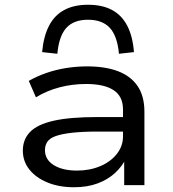

<svg xmlns="http://www.w3.org/2000/svg" viewBox="-20 -778 728 807"><path d="M291 9Q228 9 179.5 -11Q131 -31 103.5 -65.5Q76 -100 76 -145Q76 -192 106.5 -223.5Q137 -255 205.5 -270.5Q274 -286 389 -286H514V-225H393Q326 -225 282.5 -220Q239 -215 214 -206Q189 -197 179 -182Q169 -167 169 -147Q169 -107 206 -84Q243 -61 304 -61Q357 -61 401 -79.5Q445 -98 471 -131Q497 -164 497 -205V-318Q497 -373 457.5 -399Q418 -425 342 -425Q284 -425 230.5 -411Q177 -397 131 -369L101 -438Q134 -457 174 -471Q214 -485 258 -492Q302 -499 346 -499Q423 -499 476.5 -478.5Q530 -458 558.5 -416Q587 -374 587 -308V0H502V-112L510 -113Q493 -78 463 -50.5Q433 -23 390 -7Q347 9 291 9ZM221 -552 157 -559Q163 -625 186 -669.5Q209 -714 250 -736Q291 -758 350 -758Q410 -758 451 -736Q492 -714 515 -669.5Q538 -625 543 -559L480 -552Q473 -627 441.5 -661Q410 -695 350 -695Q290 -695 259 -661Q228 -627 221 -552Z"/></svg>

Font: Nunito Sans 10pt Expanded
Style: Regular
Weight: 400
Width: 7
Designer: Vernon Adams
Foundry: Vernon Adams
Version: Version 3.101;gftools[0.9.27]